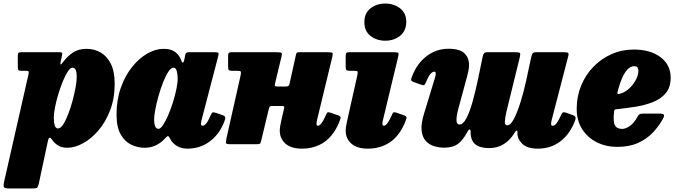

<svg xmlns="http://www.w3.org/2000/svg" viewBox="-86 -815 3826 1085"><path d="M37.5 -520H248.5Q259.5 -520 263.2 -517.8Q267 -515.5 265 -504L257.5 -470Q254 -454 256.2 -451Q258.5 -448 271.5 -465.5Q296.5 -499 327.5 -519Q358.5 -539 403.5 -539Q446 -539 482 -518.8Q518 -498.5 540 -455Q562 -411.5 562 -341.5Q562 -259 536.5 -192.2Q511 -125.5 470.5 -78.2Q430 -31 383.5 -5.5Q337 20 294.5 20Q260.5 20 239.5 5.5Q218.5 -9 206 -28.5Q191.5 -49 185 -20L133 224Q129 240.5 123.8 245.2Q118.5 250 100.5 250H-33.5Q-61 250 -64.2 241.5Q-67.5 233 -63 213L74.5 -393Q77.5 -406 75.8 -410.5Q74 -415 59 -415H35Q20 -415 17.2 -419.8Q14.5 -424.5 14.5 -441V-499Q14.5 -513.5 19.2 -516.8Q24 -520 37.5 -520ZM218 -149Q218 -124.5 223.2 -106.8Q228.5 -89 241.5 -89Q256 -89 270.8 -111.5Q285.5 -134 299.2 -169.5Q313 -205 323.8 -245Q334.5 -285 341 -321Q347.5 -357 347.5 -379Q347.5 -408.5 341.5 -420.5Q335.5 -432.5 323 -432.5Q311.5 -432.5 297.5 -411.5Q283.5 -390.5 269.8 -357Q256 -323.5 244.2 -285Q232.5 -246.5 225.2 -210.2Q218 -174 218 -149Z M1181 -126Q1152 -54 1097.8 -14.5Q1043.5 25 973.5 25Q940 25 915.5 10.8Q891 -3.5 879 -24.5Q872.5 -36 870.5 -39.5Q865 -48 860.2 -45.2Q855.5 -42.5 844.5 -30.5Q824 -8 795.5 6Q767 20 731 20Q691 20 654.8 2.2Q618.5 -15.5 595.5 -56.5Q572.5 -97.5 572.5 -167.5Q572.5 -250 596.5 -318.2Q620.5 -386.5 659.8 -435.8Q699 -485 745.8 -512Q792.5 -539 838.5 -539Q882 -539 905.2 -520.2Q928.5 -501.5 938.5 -473.5Q941.5 -462 946.8 -461Q952 -460 956.5 -482L960.5 -504Q962.5 -513 966.8 -516.5Q971 -520 984 -520H1128Q1146 -520 1148.2 -515.5Q1150.5 -511 1147 -497L1053.5 -138.5Q1052.5 -134 1051 -127Q1049.5 -120 1049.5 -116Q1049.5 -104.5 1059.5 -104.5Q1068 -104.5 1078.5 -116Q1089 -127.5 1104 -163Q1110.5 -177.5 1115.2 -179.5Q1120 -181.5 1137 -176.5L1171.5 -164.5Q1184.5 -159.5 1186.5 -152.5Q1188.5 -145.5 1181 -126ZM918 -370Q918 -395 912.8 -413.8Q907.5 -432.5 895 -432.5Q880.5 -432.5 865.2 -409.5Q850 -386.5 835.8 -350.2Q821.5 -314 810 -273.5Q798.5 -233 791.8 -197.2Q785 -161.5 785 -140Q785 -87 810 -87Q821 -87 835.2 -108.2Q849.5 -129.5 864 -163Q878.5 -196.5 890.8 -235.2Q903 -274 910.5 -309.8Q918 -345.5 918 -370Z M1791 -490 1706 -138.5Q1702.5 -125.5 1702.5 -116Q1702.5 -104.5 1711 -104.5Q1729 -104.5 1753.5 -160Q1760 -175.5 1764 -179.2Q1768 -183 1782.5 -178L1827 -162.5Q1841.5 -157 1838.5 -146.2Q1835.5 -135.5 1829 -120Q1796.5 -45 1743.5 -10Q1690.5 25 1620.5 25Q1559 25 1527 -3.5Q1495 -32 1495 -77Q1495 -91.5 1498.8 -110Q1502.5 -128.5 1505 -140L1519.5 -203Q1521.5 -211.5 1518.5 -213.8Q1515.5 -216 1504 -216H1455.5Q1444.5 -216 1440.2 -213.8Q1436 -211.5 1434 -203L1389 -16Q1386.5 -5 1381.5 -2.5Q1376.5 0 1362.5 0H1216.5Q1192.5 0 1191 -7Q1189.5 -14 1193.5 -32L1273 -386Q1277 -404.5 1275.2 -409.8Q1273.5 -415 1254.5 -415H1226.5Q1211 -415 1207 -419.2Q1203 -423.5 1203 -440V-499Q1203 -513.5 1207.8 -516.8Q1212.5 -520 1226.5 -520H1477.5Q1502.5 -520 1505.8 -515.2Q1509 -510.5 1503.5 -490L1468.5 -345Q1465 -332 1468.8 -329Q1472.5 -326 1489.5 -326H1529Q1541.5 -326 1545.2 -330.8Q1549 -335.5 1551 -345L1585 -499Q1587.5 -513.5 1591 -516.8Q1594.5 -520 1608.5 -520H1765Q1790 -520 1793 -515.2Q1796 -510.5 1791 -490Z M1973 -690Q1973 -741 2007.8 -768Q2042.5 -795 2091 -795Q2140 -795 2175 -768Q2210 -741 2210 -690Q2208.5 -639 2174.2 -612Q2140 -585 2091 -585Q2042.5 -585 2007.8 -612Q1973 -639 1973 -690ZM2163 -490 2078.5 -138.5Q2075 -125.5 2075 -116Q2075 -104.5 2083.5 -104.5Q2101.5 -104.5 2126 -160Q2132.5 -175.5 2136.5 -179.2Q2140.5 -183 2155 -178L2199.5 -162.5Q2214 -157 2211 -146.2Q2208 -135.5 2201.5 -120Q2169 -45 2116 -10Q2063 25 1993 25Q1931.5 25 1899.5 -3.5Q1867.5 -32 1867.5 -77Q1867.5 -91.5 1871.2 -110Q1875 -128.5 1877.5 -140L1932.5 -386Q1936.5 -404.5 1935 -409.8Q1933.5 -415 1916.5 -415H1891Q1875.5 -415 1871.5 -419.2Q1867.5 -423.5 1867.5 -440V-499Q1867.5 -513.5 1872.2 -516.8Q1877 -520 1891 -520H2137Q2162 -520 2165.2 -515.2Q2168.5 -510.5 2163 -490Z M2243.5 -386Q2271.5 -457.5 2325.8 -498.5Q2380 -539.5 2448 -539.5Q2512.5 -539.5 2538.5 -514Q2564.5 -488.5 2564.5 -448Q2564.5 -434.5 2562.2 -421Q2560 -407.5 2556.5 -394.5L2508 -214.5Q2494 -166.5 2493.5 -139Q2493 -111.5 2511 -111.5Q2531 -111.5 2549.2 -146Q2567.5 -180.5 2583.5 -236.8Q2599.5 -293 2613.5 -359L2641 -492Q2644 -506.5 2648.8 -513.2Q2653.5 -520 2671.5 -520H2824.5Q2848 -520 2852 -515.5Q2856 -511 2851.5 -492L2775.5 -182.5Q2768 -147 2766.8 -127Q2765.5 -107 2782 -107Q2799 -107 2818.2 -143.5Q2837.5 -180 2855.8 -238.8Q2874 -297.5 2888.5 -364L2915 -488Q2918 -502.5 2922.5 -511.2Q2927 -520 2944.5 -520H3095.5Q3117 -520 3123.2 -517.2Q3129.5 -514.5 3125 -497L3032 -138.5Q3029 -127.5 3028.2 -116Q3027.5 -104.5 3037.5 -104.5Q3049 -104.5 3059 -118Q3069 -131.5 3083.5 -162Q3088 -173 3092.8 -178Q3097.5 -183 3112 -178.5L3148 -165.5Q3161.5 -161.5 3165.2 -154.8Q3169 -148 3163.5 -133Q3135 -57.5 3080.8 -16.2Q3026.5 25 2953 25Q2894 25 2866 -1.8Q2838 -28.5 2838 -62.5V-72.5Q2838 -79 2832.8 -76.8Q2827.5 -74.5 2822.5 -65.5Q2799 -25.5 2762.8 -1.8Q2726.5 22 2678 22Q2626 22 2599.8 0.2Q2573.5 -21.5 2573.5 -68Q2573.5 -84 2567.8 -83.5Q2562 -83 2555 -69.5Q2530.5 -23 2501.8 -1.8Q2473 19.5 2423 19.5Q2396.5 19.5 2368.8 11.5Q2341 3.5 2321 -17.5Q2301 -38.5 2296.5 -77.5Q2292 -116.5 2312 -178.5L2372.5 -377Q2376.5 -391 2376.5 -398.5Q2376.5 -410 2367.5 -410Q2357.5 -410 2346.2 -397Q2335 -384 2320 -348Q2315 -336 2311.2 -334Q2307.5 -332 2292 -337L2251.5 -351.5Q2237.5 -357 2237.2 -363.5Q2237 -370 2243.5 -386Z M3173 -200Q3173 -270.5 3198 -331.2Q3223 -392 3267.5 -437.8Q3312 -483.5 3370.2 -509.2Q3428.5 -535 3495 -535Q3589.5 -535 3646.8 -491.8Q3704 -448.5 3704 -375.5Q3704 -321 3675.8 -288Q3647.5 -255 3601.5 -237.2Q3555.5 -219.5 3501.5 -211.2Q3447.5 -203 3396 -197.5Q3388.5 -197 3386.8 -193.8Q3385 -190.5 3384 -182.5Q3378 -127 3389 -106.8Q3400 -86.5 3429.5 -86.5Q3450.5 -86.5 3474.2 -103.8Q3498 -121 3516.5 -155.5Q3521 -164.5 3527.5 -168.8Q3534 -173 3549 -173H3638Q3660 -173 3664.8 -167.2Q3669.5 -161.5 3661 -145Q3638.5 -103 3604 -66.5Q3569.5 -30 3520 -7.5Q3470.5 15 3402.5 15Q3338.5 15 3286.5 -11Q3234.5 -37 3203.8 -85.2Q3173 -133.5 3173 -200ZM3413.5 -284.5Q3440.5 -290 3465 -311Q3489.5 -332 3505.2 -360Q3521 -388 3521.5 -414Q3521.5 -424.5 3517 -432.8Q3512.5 -441 3496 -441Q3472 -441 3448.8 -409Q3425.5 -377 3405 -301Q3402 -289.5 3403.5 -285.8Q3405 -282 3413.5 -284.5Z"/></svg>

Font: Besley* Narrow Fatface
Style: Italic
Weight: 900
Width: 4
Italic angle: -13°
Designer: Owen Earl
Foundry: indestructible type*
Version: Version 3.000; ttfautohint (v1.8.3)